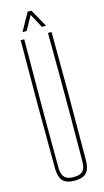

<svg xmlns="http://www.w3.org/2000/svg" viewBox="-142 -983 561 1033"><g transform="rotate(-15 138.5 -467.0)"><path d="M138.5 5Q93.5 5 73.5 -16Q53.5 -37 52.5 -85Q51 -264.5 51 -442.8Q51 -621 52.5 -800H72.5Q71.5 -680.5 71 -561.5Q70.5 -442.5 70.5 -323.5Q70.5 -204.5 71.5 -85Q71.5 -47.5 87.5 -31.2Q103.5 -15 138.5 -15Q174 -15 189.2 -31.2Q204.5 -47.5 204.5 -85Q205.5 -204.5 205.8 -323.5Q206 -442.5 205.8 -561.5Q205.5 -680.5 204.5 -800H224.5Q226 -621 226 -442.8Q226 -264.5 224.5 -85Q224 -37 203.8 -16Q183.5 5 138.5 5ZM73.5 -840 128.5 -939H149.5L204.5 -840H181.5L139.5 -918L96.5 -840Z"/></g></svg>

Font: Big Shoulders Display Thin Thin
Style: Regular
Weight: 250
Version: Version 2.002